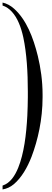

<svg xmlns="http://www.w3.org/2000/svg" viewBox="-64 -1043 403 1497"><path d="M268 -285V-305C268 -413 253 -515 231 -606C195 -752 141 -890 46 -975C18 -1000 -12 -1016 -44 -1023V-1000C-16 -991 8 -974 29 -951C73 -903 101 -829 118 -750C144 -628 153 -479 153 -331V-285C152 -238 152 -190 149 -140C141 9 123 153 78 265C53 326 17 384 -44 404V434C-13 429 17 416 44 393C104 342 149 264 182 179C231 50 268 -111 268 -285Z"/></svg>

Font: Ponomar Unicode
Style: Regular
Weight: 400
Version: 1.3